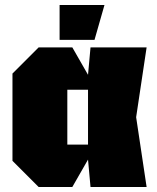

<svg xmlns="http://www.w3.org/2000/svg" viewBox="-20 -750 628 770"><path d="M135 0 30 -105V-455L135 -560H270L333 -450L343 -560H568L526 -280L568 0H343L333 -110L270 0ZM250 -170H333V-390H250ZM219 -590V-730H399L359 -590Z"/></svg>

Font: Tektur SemiCondensed Black
Style: Regular
Weight: 900
Width: 4
Designer: Adam Jagosz
Foundry: Adam Jagosz
Version: Version 1.005;gftools[0.9.30]